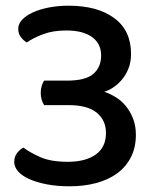

<svg xmlns="http://www.w3.org/2000/svg" viewBox="-20 -642 549 674"><path d="M221 -622Q322 -622 381 -578.5Q440 -535 440 -453Q440 -424 431 -401.5Q422 -379 408 -362.5Q394 -346 377.5 -335Q361 -324 346 -320Q366 -313 386 -301Q406 -289 421.5 -270Q437 -251 447 -226Q457 -201 457 -169Q457 -125 440 -91Q423 -57 392 -34Q361 -11 318 0.5Q275 12 224 12Q180 12 144 5Q108 -2 82.5 -13.5Q57 -25 43.5 -40.5Q30 -56 30 -73Q30 -91 39 -103.5Q48 -116 62 -124Q86 -106 122.5 -90Q159 -74 218 -74Q280 -74 316 -99.5Q352 -125 352 -175Q352 -220 319.5 -246.5Q287 -273 221 -273H135Q130 -280 126.5 -291.5Q123 -303 123 -316Q123 -330 126.5 -341Q130 -352 135 -359H216Q280 -359 307.5 -382.5Q335 -406 335 -447Q335 -489 303 -512Q271 -535 213 -535Q166 -535 131.5 -522Q97 -509 74 -493Q62 -500 53 -512Q44 -524 44 -541Q44 -558 57.5 -572.5Q71 -587 94.5 -598Q118 -609 150.5 -615.5Q183 -622 221 -622Z"/></svg>

Font: Baloo Chettan 2 Medium
Style: Regular
Weight: 500
Designer: Maithili Shingre, Unnati Kotecha and Ek Type
Foundry: Ek Type
Version: Version 1.640;hotconv 1.0.111;makeotfexe 2.5.65597; ttfautoh